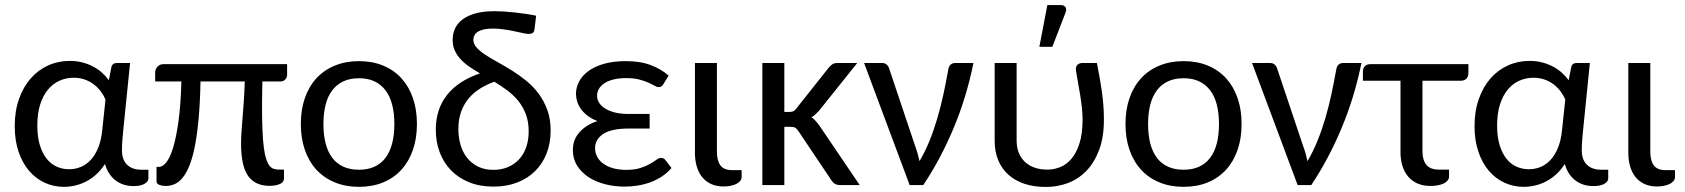

<svg xmlns="http://www.w3.org/2000/svg" viewBox="-20 -724 6592 751"><path d="M502.4 3.9Q483.4 3.9 466.1 -1.2Q448.7 -6.3 434.1 -16.8Q419.4 -27.3 408.2 -43.7Q397 -60.1 390.6 -82.5Q375.5 -59.1 356.7 -42Q337.9 -24.9 316.9 -14.2Q295.9 -3.4 273.9 1.7Q252 6.8 230 6.8Q189.5 6.8 154.3 -9.5Q119.1 -25.9 93.3 -56.4Q67.4 -86.9 52.5 -130.9Q37.6 -174.8 37.6 -230.5Q37.6 -289.1 54.2 -336.4Q70.8 -383.8 99.9 -417Q128.9 -450.2 168.2 -468Q207.5 -485.8 252.9 -485.8Q278.8 -485.8 301.5 -480Q324.2 -474.1 343.5 -464.1Q362.8 -454.1 378.4 -440.2Q394 -426.3 405.8 -410.2L415.5 -460Q418.5 -477.5 437.5 -477.5H488.8L462.9 -222.7Q460.4 -199.2 458.7 -177Q457 -154.8 457 -136.2Q457 -115.7 462.9 -101.3Q468.8 -86.9 479 -77.9Q489.3 -68.8 502.9 -64.5Q516.6 -60.1 532.2 -60.1H560.5V-25.4Q560.5 -14.2 545.4 -5.1Q530.3 3.9 502.4 3.9ZM250 -62Q274.4 -62 296.1 -71Q317.9 -80.1 335.2 -98.9Q352.5 -117.7 364.3 -146.5Q376 -175.3 379.9 -214.8L392.6 -334.5Q385.7 -351.1 374.3 -366.5Q362.8 -381.8 347.2 -393.8Q331.5 -405.8 311.8 -412.8Q292 -419.9 268.1 -419.9Q239.3 -419.9 213.6 -408.7Q188 -397.5 168.5 -374.5Q148.9 -351.6 137.5 -316.4Q126 -281.2 126 -232.9Q126 -188 136 -155.8Q146 -123.5 163.1 -102.5Q180.2 -81.5 202.6 -71.8Q225.1 -62 250 -62Z M1103 -473.1V-432.6Q1103 -421.4 1095.9 -413.3Q1088.9 -405.3 1075.2 -405.3H1006.3Q1005.9 -379.4 1005.4 -356.9Q1004.9 -334.5 1004.9 -312Q1004.9 -255.4 1006.6 -214.8Q1008.3 -174.3 1012 -146.5Q1015.6 -118.7 1021.2 -101.8Q1026.9 -85 1034.2 -75.7Q1041.5 -66.4 1051 -63.5Q1060.5 -60.5 1072.3 -60.5H1090.8V-25.9Q1090.8 -11.7 1075 -4.4Q1059.1 2.9 1034.2 2.9Q978 2.9 950.4 -35.9Q922.9 -74.7 922.9 -162.1Q922.9 -183.1 924.6 -207.8Q926.3 -232.4 928.7 -262Q931.2 -291.5 933.6 -326.9Q936 -362.3 937.5 -405.3H764.2Q762.7 -324.2 757.1 -262.2Q751.5 -200.2 742.7 -154.8Q733.9 -109.4 721.9 -78.9Q710 -48.3 695.3 -30Q680.7 -11.7 663.8 -4.2Q647 3.4 628.4 3.4Q622.6 3.4 616.2 2.4Q609.9 1.5 604.5 -0.5Q599.1 -2.4 595.7 -5.6Q592.3 -8.8 592.3 -13.2V-71.3H602.1Q616.2 -71.3 630.6 -89.1Q645 -106.9 657.2 -146.7Q669.4 -186.5 678.2 -250.2Q687 -314 689.5 -405.3H586.9V-441.4Q586.9 -452.1 595.5 -462.6Q604 -473.1 620.1 -473.1Z M1156.7 0ZM1384.3 -484.9Q1436.5 -484.9 1478.5 -467.5Q1520.5 -450.2 1549.8 -418.2Q1579.1 -386.2 1595 -340.8Q1610.8 -295.4 1610.8 -239.3Q1610.8 -182.6 1595 -137.2Q1579.1 -91.8 1549.8 -59.8Q1520.5 -27.8 1478.5 -10.5Q1436.5 6.8 1384.3 6.8Q1332 6.8 1289.8 -10.5Q1247.6 -27.8 1218 -59.8Q1188.5 -91.8 1172.6 -137.2Q1156.7 -182.6 1156.7 -239.3Q1156.7 -295.4 1172.6 -340.8Q1188.5 -386.2 1218 -418.2Q1247.6 -450.2 1289.8 -467.5Q1332 -484.9 1384.3 -484.9ZM1384.3 -60.1Q1418.9 -60.1 1444.8 -72Q1470.7 -84 1488 -106.9Q1505.4 -129.9 1513.9 -163.1Q1522.5 -196.3 1522.5 -238.8Q1522.5 -281.2 1513.9 -314.5Q1505.4 -347.7 1488 -370.6Q1470.7 -393.6 1444.8 -405.8Q1418.9 -418 1384.3 -418Q1349.1 -418 1323 -405.8Q1296.9 -393.6 1279.5 -370.6Q1262.2 -347.7 1253.7 -314.5Q1245.1 -281.2 1245.1 -238.8Q1245.1 -196.3 1253.7 -163.1Q1262.2 -129.9 1279.5 -106.9Q1296.9 -84 1323 -72Q1349.1 -60.1 1384.3 -60.1Z M2070.8 -610.4Q2069.3 -598.6 2063.7 -595Q2058.1 -591.3 2046.9 -591.3Q2041 -591.3 2025.9 -594.5Q2010.7 -597.7 1991.5 -601.8Q1972.2 -606 1950.2 -609.1Q1928.2 -612.3 1908.7 -612.3Q1887.2 -612.3 1872.6 -608.9Q1857.9 -605.5 1848.9 -599.6Q1839.8 -593.8 1835.7 -585.7Q1831.5 -577.6 1831.5 -568.8Q1831.5 -552.2 1844.5 -537.8Q1857.4 -523.4 1878.7 -509.5Q1899.9 -495.6 1927 -480.7Q1954.1 -465.8 1982.7 -448Q2011.2 -430.2 2038.3 -408.2Q2065.4 -386.2 2086.7 -357.9Q2107.9 -329.6 2120.8 -293.9Q2133.8 -258.3 2133.8 -213.4Q2133.8 -164.6 2118.2 -124.3Q2102.5 -84 2073.2 -54.9Q2043.9 -25.9 2002.7 -10Q1961.4 5.9 1910.2 5.9Q1856.4 5.9 1814.5 -11.2Q1772.5 -28.3 1743.7 -58.3Q1714.8 -88.4 1699.7 -128.9Q1684.6 -169.4 1684.6 -216.8Q1684.6 -295.9 1727.8 -351.6Q1771 -407.2 1857.4 -437Q1835.4 -449.7 1816.2 -462.9Q1796.9 -476.1 1782.2 -491.7Q1767.6 -507.3 1759 -526.1Q1750.5 -544.9 1750.5 -568.4Q1750.5 -591.8 1759.8 -612.3Q1769 -632.8 1789.1 -647.9Q1809.1 -663.1 1839.8 -671.6Q1870.6 -680.2 1914.1 -680.2Q1930.2 -680.2 1950.9 -679Q1971.7 -677.7 1993.4 -675.3Q2015.1 -672.9 2036.9 -669.7Q2058.6 -666.5 2077.1 -662.6ZM2047.9 -210.4Q2047.9 -248.5 2036.6 -277.8Q2025.4 -307.1 2006.6 -330.1Q1987.8 -353 1963.6 -370.8Q1939.5 -388.7 1913.6 -404.3Q1885.7 -394.5 1860.4 -379.2Q1835 -363.8 1815.4 -341.6Q1795.9 -319.3 1784.4 -289.1Q1772.9 -258.8 1772.9 -219.2Q1772.9 -187 1781.2 -158Q1789.6 -128.9 1806.6 -107.2Q1823.7 -85.4 1849.6 -72.5Q1875.5 -59.6 1910.2 -59.6Q1940.9 -59.6 1966.1 -70.1Q1991.2 -80.6 2009.5 -99.9Q2027.8 -119.1 2037.8 -147.2Q2047.9 -175.3 2047.9 -210.4Z M2575.2 -395.5Q2570.3 -387.7 2566.2 -385.5Q2562 -383.3 2555.7 -383.3Q2549.3 -383.3 2540.3 -388.7Q2531.2 -394 2516.6 -400.6Q2502 -407.2 2481 -412.8Q2460 -418.5 2429.7 -418.5Q2400.9 -418.5 2379.4 -413.1Q2357.9 -407.7 2343.8 -398.2Q2329.6 -388.7 2322.5 -376.2Q2315.4 -363.8 2315.4 -349.6Q2315.4 -334 2324 -321Q2332.5 -308.1 2348.4 -298.6Q2364.3 -289.1 2386.7 -283.7Q2409.2 -278.3 2437.5 -278.3H2521V-221.2H2437.5Q2372.1 -221.2 2339.8 -200.2Q2307.6 -179.2 2307.6 -144Q2307.6 -125.5 2316.2 -110.1Q2324.7 -94.7 2340.3 -83.5Q2356 -72.3 2378.4 -65.9Q2400.9 -59.6 2428.7 -59.6Q2462.4 -59.6 2484.9 -66.9Q2507.3 -74.2 2522.5 -83Q2537.6 -91.8 2547.4 -99.1Q2557.1 -106.4 2565.9 -106.4Q2571.3 -106.4 2575.4 -104.2Q2579.6 -102.1 2582.5 -98.1L2606.4 -66.9Q2590.3 -47.9 2569.3 -33.9Q2548.3 -20 2524.4 -11.2Q2500.5 -2.4 2474.9 1.7Q2449.2 5.9 2423.8 5.9Q2381.8 5.9 2345 -3.9Q2308.1 -13.7 2280.5 -32.2Q2252.9 -50.8 2236.8 -77.1Q2220.7 -103.5 2220.7 -136.7Q2220.7 -177.7 2246.6 -206.8Q2272.5 -235.8 2316.9 -250.5Q2293.9 -259.3 2278.1 -271.5Q2262.2 -283.7 2252.2 -297.9Q2242.2 -312 2237.5 -327.1Q2232.9 -342.3 2232.9 -356.9Q2232.9 -381.8 2245.1 -405Q2257.3 -428.2 2281.5 -446Q2305.7 -463.9 2342.3 -474.4Q2378.9 -484.9 2428.2 -484.9Q2484.9 -484.9 2525.9 -469.2Q2566.9 -453.6 2595.2 -428.2Z M2698.2 -477.5H2784.2V-130.9Q2784.2 -95.2 2798.1 -76.9Q2812 -58.6 2843.3 -58.6H2880.9V-31.7Q2880.9 -22.9 2875 -15.9Q2869.1 -8.8 2859.4 -4.2Q2849.6 0.5 2836.9 2.9Q2824.2 5.4 2810.1 5.4Q2782.7 5.4 2761.7 -4.2Q2740.7 -13.7 2726.6 -31.2Q2712.4 -48.8 2705.3 -73Q2698.2 -97.2 2698.2 -126.5Z M2961.9 0ZM3047.9 -477.5V-286.1H3067.4Q3076.7 -286.1 3082.5 -288.6Q3088.4 -291 3094.7 -299.3L3222.7 -460.9Q3229.5 -468.8 3236.6 -473.1Q3243.7 -477.5 3255.4 -477.5H3333L3182.6 -289.6Q3175.8 -282.2 3168.9 -276.1Q3162.1 -270 3154.3 -265.1Q3162.6 -259.8 3169.2 -252.2Q3175.8 -244.6 3182.6 -236.3L3342.8 0H3266.1Q3255.9 0 3248 -3.7Q3240.2 -7.3 3233.9 -16.1L3102.5 -211.9Q3095.7 -221.7 3089.4 -224.9Q3083 -228 3070.3 -228H3047.9V0H2961.9V-477.5Z M3787.6 -477.5Q3760.7 -344.2 3710 -222.9Q3659.2 -101.6 3591.3 0H3538.1L3359.9 -477.5H3430.7Q3440.4 -477.5 3447.3 -472.2Q3454.1 -466.8 3456.5 -460L3559.1 -154.3Q3564.9 -138.7 3569.1 -123.8Q3573.2 -108.9 3576.7 -93.8Q3598.6 -130.9 3616 -173.8Q3633.3 -216.8 3646.7 -262.7Q3660.2 -308.6 3670.4 -356.4Q3680.7 -404.3 3689 -451.2Q3691.4 -465.8 3698.7 -471.7Q3706.1 -477.5 3715.3 -477.5Z M3870.6 0ZM3956.5 -477.5V-173.3Q3956.5 -146.5 3965.3 -125.5Q3974.1 -104.5 3989.7 -90.1Q4005.4 -75.7 4027.6 -68.1Q4049.8 -60.5 4076.7 -60.5Q4101.6 -60.5 4126.2 -70.1Q4150.9 -79.6 4170.4 -102.3Q4189.9 -125 4202.1 -162.6Q4214.4 -200.2 4214.4 -255.9Q4214.4 -279.8 4211.7 -303.7Q4209 -327.6 4205.1 -351.8Q4201.2 -376 4196.8 -399.9Q4192.4 -423.8 4188.5 -448.2Q4187.5 -456.1 4189.2 -461.7Q4190.9 -467.3 4194.6 -470.7Q4198.2 -474.1 4202.9 -475.8Q4207.5 -477.5 4211.9 -477.5H4270.5Q4276.4 -447.8 4281.2 -420.7Q4286.1 -393.6 4289.8 -366.9Q4293.5 -340.3 4295.7 -313Q4297.9 -285.6 4297.9 -255.9Q4297.9 -187 4279.1 -137.2Q4260.3 -87.4 4228.8 -55.2Q4197.3 -22.9 4156.5 -7.8Q4115.7 7.3 4071.3 7.3Q4023.9 7.3 3986.8 -5.1Q3949.7 -17.6 3923.8 -41Q3897.9 -64.5 3884.3 -97.9Q3870.6 -131.3 3870.6 -173.3V-477.5ZM4045.4 -541 4076.7 -704.1H4129.9Q4142.6 -704.1 4147.7 -695.8Q4152.8 -687.5 4147.5 -673.8L4096.2 -541Z M4382.3 0ZM4609.9 -484.9Q4662.1 -484.9 4704.1 -467.5Q4746.1 -450.2 4775.4 -418.2Q4804.7 -386.2 4820.6 -340.8Q4836.4 -295.4 4836.4 -239.3Q4836.4 -182.6 4820.6 -137.2Q4804.7 -91.8 4775.4 -59.8Q4746.1 -27.8 4704.1 -10.5Q4662.1 6.8 4609.9 6.8Q4557.6 6.8 4515.4 -10.5Q4473.1 -27.8 4443.6 -59.8Q4414.1 -91.8 4398.2 -137.2Q4382.3 -182.6 4382.3 -239.3Q4382.3 -295.4 4398.2 -340.8Q4414.1 -386.2 4443.6 -418.2Q4473.1 -450.2 4515.4 -467.5Q4557.6 -484.9 4609.9 -484.9ZM4609.9 -60.1Q4644.5 -60.1 4670.4 -72Q4696.3 -84 4713.6 -106.9Q4731 -129.9 4739.5 -163.1Q4748 -196.3 4748 -238.8Q4748 -281.2 4739.5 -314.5Q4731 -347.7 4713.6 -370.6Q4696.3 -393.6 4670.4 -405.8Q4644.5 -418 4609.9 -418Q4574.7 -418 4548.6 -405.8Q4522.5 -393.6 4505.1 -370.6Q4487.8 -347.7 4479.2 -314.5Q4470.7 -281.2 4470.7 -238.8Q4470.7 -196.3 4479.2 -163.1Q4487.8 -129.9 4505.1 -106.9Q4522.5 -84 4548.6 -72Q4574.7 -60.1 4609.9 -60.1Z M5305.2 -477.5Q5278.3 -344.2 5227.5 -222.9Q5176.8 -101.6 5108.9 0H5055.7L4877.4 -477.5H4948.2Q4958 -477.5 4964.8 -472.2Q4971.7 -466.8 4974.1 -460L5076.7 -154.3Q5082.5 -138.7 5086.7 -123.8Q5090.8 -108.9 5094.2 -93.8Q5116.2 -130.9 5133.5 -173.8Q5150.9 -216.8 5164.3 -262.7Q5177.7 -308.6 5188 -356.4Q5198.2 -404.3 5206.5 -451.2Q5209 -465.8 5216.3 -471.7Q5223.6 -477.5 5232.9 -477.5Z M5311 -445.3Q5311 -456.5 5318.4 -464.8Q5325.7 -473.1 5340.3 -473.1H5723.6V-439Q5723.6 -424.3 5715.8 -416.3Q5708 -408.2 5693.4 -408.2H5543.9V-132.8Q5543.9 -97.7 5559.3 -79.1Q5574.7 -60.5 5608.9 -60.5H5647.9V-33.7Q5647.9 -24.9 5642.1 -17.8Q5636.2 -10.7 5626.5 -6.1Q5616.7 -1.5 5603.5 1Q5590.3 3.4 5575.7 3.4Q5546.9 3.4 5524.9 -6.1Q5502.9 -15.6 5488 -33.2Q5473.1 -50.8 5465.6 -75Q5458 -99.1 5458 -128.4V-408.2H5311Z M6212.4 3.9Q6193.4 3.9 6176 -1.2Q6158.7 -6.3 6144 -16.8Q6129.4 -27.3 6118.2 -43.7Q6106.9 -60.1 6100.6 -82.5Q6085.4 -59.1 6066.7 -42Q6047.9 -24.9 6026.9 -14.2Q6005.9 -3.4 5983.9 1.7Q5961.9 6.8 5939.9 6.8Q5899.4 6.8 5864.3 -9.5Q5829.1 -25.9 5803.2 -56.4Q5777.3 -86.9 5762.5 -130.9Q5747.6 -174.8 5747.6 -230.5Q5747.6 -289.1 5764.2 -336.4Q5780.8 -383.8 5809.8 -417Q5838.9 -450.2 5878.2 -468Q5917.5 -485.8 5962.9 -485.8Q5988.8 -485.8 6011.5 -480Q6034.2 -474.1 6053.5 -464.1Q6072.8 -454.1 6088.4 -440.2Q6104 -426.3 6115.7 -410.2L6125.5 -460Q6128.4 -477.5 6147.5 -477.5H6198.7L6172.9 -222.7Q6170.4 -199.2 6168.7 -177Q6167 -154.8 6167 -136.2Q6167 -115.7 6172.9 -101.3Q6178.7 -86.9 6189 -77.9Q6199.2 -68.8 6212.9 -64.5Q6226.6 -60.1 6242.2 -60.1H6270.5V-25.4Q6270.5 -14.2 6255.4 -5.1Q6240.2 3.9 6212.4 3.9ZM5960 -62Q5984.4 -62 6006.1 -71Q6027.8 -80.1 6045.2 -98.9Q6062.5 -117.7 6074.2 -146.5Q6085.9 -175.3 6089.8 -214.8L6102.5 -334.5Q6095.7 -351.1 6084.2 -366.5Q6072.8 -381.8 6057.1 -393.8Q6041.5 -405.8 6021.7 -412.8Q6002 -419.9 5978 -419.9Q5949.2 -419.9 5923.6 -408.7Q5897.9 -397.5 5878.4 -374.5Q5858.9 -351.6 5847.4 -316.4Q5835.9 -281.2 5835.9 -232.9Q5835.9 -188 5845.9 -155.8Q5856 -123.5 5873 -102.5Q5890.1 -81.5 5912.6 -71.8Q5935.1 -62 5960 -62Z M6349.1 -477.5H6435.1V-130.9Q6435.1 -95.2 6449 -76.9Q6462.9 -58.6 6494.1 -58.6H6531.7V-31.7Q6531.7 -22.9 6525.9 -15.9Q6520 -8.8 6510.3 -4.2Q6500.5 0.5 6487.8 2.9Q6475.1 5.4 6460.9 5.4Q6433.6 5.4 6412.6 -4.2Q6391.6 -13.7 6377.4 -31.2Q6363.3 -48.8 6356.2 -73Q6349.1 -97.2 6349.1 -126.5Z"/></svg>

Font: Carlito
Style: Regular
Weight: 400
Designer: Lukasz Dziedzic
Foundry: tyPoland Lukasz Dziedzic
Version: Version 1.104